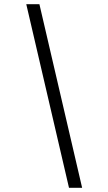

<svg xmlns="http://www.w3.org/2000/svg" viewBox="-20 -780 520 921"><path d="M311 121H374L169 -760H106Z"/></svg>

Font: Noto Serif Devanagari SemiCondensed SemiBold
Style: Regular
Weight: 600
Width: 4
Designer: Universal Thirst, Indian Type Foundry and the Monotype Design Team
Foundry: Monotype Imaging Inc.
Version: Version 2.004